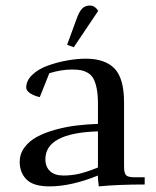

<svg xmlns="http://www.w3.org/2000/svg" viewBox="-20 -663 559 690"><path d="M50.8 -81.1Q50.8 -109.9 67.9 -133.1Q85 -156.2 112.5 -171.1Q140.1 -186 177.7 -196.5Q215.3 -207 253.2 -211.7Q291 -216.3 332 -217.8V-290Q332 -322.8 327.4 -345.5Q322.8 -368.2 315.2 -381.3Q307.6 -394.5 294.9 -401.6Q282.2 -408.7 269.5 -410.9Q256.8 -413.1 237.8 -413.1Q200.7 -413.1 157.2 -399.9L123 -314Q104 -317.9 89.1 -327.4Q74.2 -336.9 74.2 -348.1Q74.2 -373.5 96.4 -394.5Q118.7 -415.5 152.6 -427.5Q186.5 -439.5 221.9 -445.8Q257.3 -452.1 288.1 -452.1Q357.9 -452.1 391.8 -416.5Q425.8 -380.9 425.8 -294.9V-65.9Q425.8 -41 432.9 -33.4Q439.9 -25.9 464.8 -25.9H500V0Q404.8 0 335 6.8L332 -21V-32.2Q235.8 6.8 158.2 6.8Q99.6 6.8 75.2 -18.1Q50.8 -43 50.8 -81.1ZM143.1 -90.8Q143.1 -63.5 159.9 -47.9Q176.8 -32.2 208 -32.2Q234.9 -32.2 261.5 -37.8Q288.1 -43.5 332 -61V-190.9Q143.1 -185.1 143.1 -90.8ZM221.2 -502 254.9 -594.2Q264.6 -621.6 275.4 -632.3Q286.1 -643.1 303.2 -643.1Q320.8 -643.1 333 -624L245.1 -493.2Z"/></svg>

Font: Dihjauti S
Style: Bold
Weight: 700
Designer: T. Christopher White
Version: Version 3.0.0